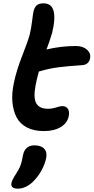

<svg xmlns="http://www.w3.org/2000/svg" viewBox="-20 -776 563 1156"><path d="M244.1 13.2Q184.1 13.2 142.3 -8.5Q100.6 -30.3 80.1 -69.1Q59.6 -107.9 54.7 -161.4Q49.8 -214.8 64 -278.8Q78.6 -350.6 113.8 -440.2Q148.9 -529.8 159.2 -568.8Q168 -606 173.3 -650.1Q178.7 -694.3 182.1 -709Q188 -731.9 201.2 -743.9Q214.4 -755.9 242.2 -755.9Q336.4 -755.9 293.9 -578.1Q276.4 -519.5 259.8 -478Q347.2 -499 437 -499Q479.5 -499 504.2 -476.6Q528.8 -454.1 522 -423.8Q519.5 -407.2 507.3 -396.2Q495.1 -385.3 476.1 -383.8Q384.3 -377.9 328.1 -370.4Q272 -362.8 213.9 -345.2Q203.1 -306.6 194.8 -265.1Q179.7 -187.5 198.2 -154.3Q216.8 -121.1 269 -121.1Q293.9 -121.1 318.4 -129.2Q342.8 -137.2 354 -137.2Q377.9 -137.2 388.7 -120.8Q399.4 -104.5 394 -77.1Q385.7 -35.2 345.7 -11Q305.7 13.2 244.1 13.2ZM86.9 359.9Q64.9 359.9 55.4 351.3Q45.9 342.8 48.8 326.2Q52.7 307.1 76.2 271Q84 259.3 90.3 247.6Q96.7 235.8 100.3 228Q104 220.2 107.2 208.7Q110.4 197.3 111.6 192.4Q112.8 187.5 115 175Q117.2 162.6 118.2 159.2Q123.5 130.9 140.6 115Q157.7 99.1 187 99.1Q227.1 99.1 246.1 119.4Q265.1 139.6 257.8 176.8Q250 213.9 228.8 252.2Q207.5 290.5 174.8 321.8Q132.3 359.9 86.9 359.9Z"/></svg>

Font: Shantell Sans Irregular
Style: Italic
Weight: 600
Italic angle: -11.31°
Designer: Stephen Nixon, Anya Danilova, Shantell Martin
Foundry: Arrow Type
Version: Version 1.006;[9816181b4]